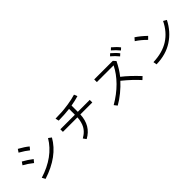

<svg xmlns="http://www.w3.org/2000/svg" viewBox="250 -2152 3500 3500"><g transform="rotate(-45 2000.0 -402.0)"><path d="M271.5 -669.9Q281.2 -684.6 310.5 -728.5Q428.7 -663.1 495.1 -606.4Q479.5 -587.9 449.2 -551.8Q386.7 -604.5 271.5 -669.9ZM159.2 -456.1Q168.9 -470.7 199.2 -513.7Q296.9 -460 383.8 -392.6Q368.2 -374 337.9 -335.9Q245.1 -410.2 159.2 -456.1ZM247.1 -46.9Q658.2 -174.8 839.8 -478.5Q859.4 -463.9 897.5 -435.5Q719.7 -124 282.2 16.6Q270.5 -4.9 247.1 -46.9Z M1111.3 -366.2Q1111.3 -382.8 1111.3 -432.6Q1205.1 -432.6 1486.3 -432.6Q1486.3 -470.7 1486.3 -583Q1351.6 -567.4 1202.1 -565.4Q1197.3 -587.9 1186.5 -631.8Q1294.9 -634.8 1357.4 -637.7Q1418.9 -641.6 1527.3 -657.2Q1635.7 -673.8 1733.4 -703.1Q1742.2 -681.6 1758.8 -639.6Q1677.7 -614.3 1561.5 -593.8Q1561.5 -540 1561.5 -432.6Q1638.7 -432.6 1869.1 -432.6Q1869.1 -416 1869.1 -366.2Q1792 -366.2 1560.5 -366.2Q1548.8 -87.9 1324.2 33.2Q1310.5 13.7 1282.2 -24.4Q1312.5 -42 1335.9 -59.6Q1359.4 -76.2 1387.7 -105.5Q1416 -135.7 1434.6 -169.9Q1454.1 -204.1 1467.8 -254.9Q1482.4 -305.7 1485.4 -366.2Q1360.4 -366.2 1111.3 -366.2Z M2110.4 -56.6Q2287.1 -158.2 2418.9 -291Q2550.8 -424.8 2622.1 -570.3Q2478.5 -570.3 2190.4 -570.3Q2190.4 -587.9 2190.4 -638.7Q2310.5 -638.7 2669.9 -638.7Q2681.6 -626 2714.8 -588.9Q2645.5 -445.3 2558.6 -337.9Q2695.3 -232.4 2857.4 -58.6Q2839.8 -42 2803.7 -8.8Q2685.5 -141.6 2509.8 -284.2Q2440.4 -207 2345.7 -128.9Q2252 -51.8 2156.2 2Q2140.6 -17.6 2110.4 -56.6ZM2779.3 -797.9Q2790 -807.6 2820.3 -836.9Q2905.3 -765.6 2950.2 -705.1Q2936.5 -692.4 2908.2 -667Q2851.6 -737.3 2779.3 -797.9ZM2692.4 -732.4Q2702.1 -742.2 2733.4 -771.5Q2818.4 -700.2 2863.3 -639.6Q2849.6 -627 2821.3 -601.6Q2764.6 -671.9 2692.4 -732.4Z M3206.1 -609.4Q3217.8 -623 3252.9 -663.1Q3346.7 -601.6 3447.3 -504.9Q3429.7 -487.3 3395.5 -453.1Q3303.7 -546.9 3206.1 -609.4ZM3176.8 -97.7Q3418 -106.4 3578.1 -209Q3738.3 -311.5 3832 -504.9Q3852.5 -493.2 3894.5 -468.8Q3791 -265.6 3613.3 -150.4Q3436.5 -34.2 3188.5 -29.3Q3184.6 -51.8 3176.8 -97.7Z"/></g></svg>

Font: Gothic A1
Style: Regular
Weight: 400
Designer: HanYang I&C Co.,Ltd.
Version: Version 2.50